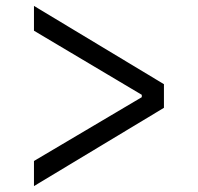

<svg xmlns="http://www.w3.org/2000/svg" viewBox="-20 -617 670 650"><path d="M535 -332V-252L95 13V-72L460 -288V-296L95 -513V-597Z"/></svg>

Font: IBM Plex Sans JP
Style: Regular
Weight: 400
Designer: Mike Abbink; Paul van der Laan; Pieter van Rosmalen; Wujin Sim; Yejin Wi; Jinhee Kim; Boomi Park; Yona Kim; Kichan Ma
Foundry: Sandoll Inc.
Version: Version 1.001